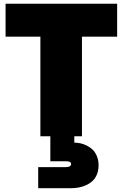

<svg xmlns="http://www.w3.org/2000/svg" viewBox="-20 -728 656 1026"><path d="M9.8 -532.2V-708H606V-532.2H418V0H377V34.2Q392.6 34.2 408.9 37.6Q425.3 41 443.4 49.8Q461.4 58.6 475.1 71.8Q488.8 85 497.8 106.7Q506.8 128.4 506.8 155.8Q506.8 183.1 497.6 204.8Q488.3 226.6 473.4 240Q458.5 253.4 438.5 262.2Q418.5 271 398.4 274.4Q378.4 277.8 356.9 277.8H184.1V165H334Q346.2 165 353 160.6Q359.9 156.2 359.9 148.9Q359.9 133.8 334 133.8H249V0H195.8V-532.2Z"/></svg>

Font: SVN-Poppins Black
Style: Regular
Weight: 900
Designer: Ninad Kale (Devanagari), Jonny Pinhorn (Latin)
Foundry: Indian Type Foundry
Version: Version 3.002 2017